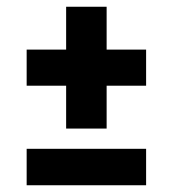

<svg xmlns="http://www.w3.org/2000/svg" viewBox="-20 -577 512 569"><path d="M413 -430V-323H296V-196H176V-323H59V-430H176V-557H296V-430ZM59 -28V-136H413V-28Z"/></svg>

Font: Raleway
Style: Bold
Weight: 700
Designer: Matt McInerney, Pablo Impallari, Rodrigo Fuenzalida
Foundry: Matt McInerney, Pablo Impallari, Rodrigo Fuenzalida
Version: Version 4.026